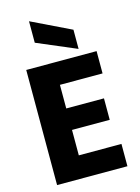

<svg xmlns="http://www.w3.org/2000/svg" viewBox="-141 -1053 823 1131"><g transform="rotate(-15 270.0 -487.5)"><path d="M491 -566H231V-422H461V-291H231V-136H491V0H62V-702H491ZM152 -975 392 -859V-742L152 -844Z"/></g></svg>

Font: Parkinsans
Style: Bold
Weight: 700
Designer: Red Stone, Indian Type Foundry
Foundry: Indian Type Foundry
Version: Version 1.000